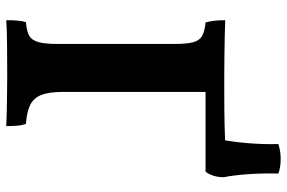

<svg xmlns="http://www.w3.org/2000/svg" viewBox="-168 -724 895 598"><g transform="rotate(90 279.0 -424.5)"><path d="M42.4 3Q42.4 -17.8 43.7 -32.5Q44.9 -47.1 48.5 -58.3Q75.5 -60.3 90.2 -68.3Q104.9 -76.3 110.7 -97.4Q116.4 -118.5 116.4 -158.3V-518.7Q116.4 -558.5 111.2 -578.5Q106 -598.6 91.5 -606.9Q77 -615.2 49.5 -617.7Q46 -629.4 44.2 -644.8Q42.4 -660.3 42.4 -679Q62.6 -678 90.9 -677.5Q119.2 -677 150.8 -676.5Q182.4 -676 212 -676Q241.6 -676 263.7 -676Q329.8 -676 369.1 -677Q408.5 -678 428.6 -679V-617.7H265.8V-173.1Q265.8 -130.1 275.3 -106Q284.8 -82 306.7 -71.4Q328.5 -60.8 365.2 -58.3Q369.8 -46.1 371.1 -29.9Q372.3 -13.6 372.3 3Q355.2 2 328.2 1.5Q301.2 1 271.1 0.5Q241.1 0 212.9 0Q168 0 119.1 0.5Q70.3 1 42.4 3ZM410.6 -617.7V-645.3Q420.6 -693.7 425.1 -746Q429.6 -798.3 428.1 -844.5Q449.9 -851.7 475.3 -851.7Q500.7 -851.7 520 -844.5Q518.9 -795.3 521.9 -751.6Q524.9 -707.8 531.4 -674.1Q531.4 -640.6 514.3 -617.7Z"/></g></svg>

Font: Vollkorn
Style: Regular
Weight: 400
Designer: Friedrich Althausen
Foundry: Friedrich Althausen
Version: Version 5.001